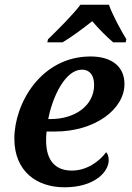

<svg xmlns="http://www.w3.org/2000/svg" viewBox="-20 -786 559 816"><path d="M184 -619 181 -606H246C283 -628 336 -667 372 -696C396 -667 435 -628 461 -606H514L517 -619C494 -657 457 -724 443 -766H322C287 -720 223 -657 184 -619ZM254 10C384 10 442 -57 442 -105C442 -120 438 -133 431 -139C403 -101 350 -61 285 -61C213 -61 176 -107 176 -188C176 -199 176 -213 178 -227H214C384 -227 509 -322 509 -429C509 -502 456 -546 365 -546C154 -546 41 -346 41 -197C41 -57 137 10 254 10ZM195 -280H185C204 -379 259 -490 328 -490C361 -490 380 -467 380 -425C380 -338 300 -280 195 -280Z"/></svg>

Font: Noto Serif SemiBold
Style: Italic
Weight: 600
Italic angle: -12°
Designer: Monotype Design Team
Foundry: Monotype Imaging Inc.
Version: Version 2.014